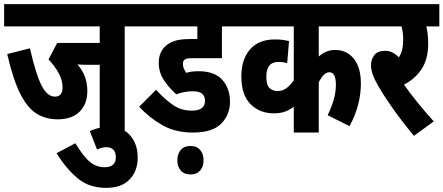

<svg xmlns="http://www.w3.org/2000/svg" viewBox="-20 -642 2148 930"><path d="M584 -514V0H463V-328H402Q392 -328 379.5 -328.5Q367 -329 355 -330Q379 -303 391 -271Q403 -239 403 -201Q403 -138 365.5 -101Q328 -64 259 -64Q201 -64 156.5 -92Q112 -120 77.5 -189Q43 -258 15 -380L125 -408Q154 -281 181.5 -227.5Q209 -174 246 -174Q283 -174 283 -219Q283 -254 263.5 -289Q244 -324 215 -354L257 -434H463V-514H0V-622H654V-514Z M415 -7Q460 -28 509 -28Q574 -28 610.5 14Q647 56 647 122Q647 186 608 227Q569 268 494 268Q412 268 356.5 222Q301 176 254 100L345 52Q386 119 417 143.5Q448 168 487 168Q541 168 541 120Q541 94 528.5 82.5Q516 71 496 71Q474 71 450 82Z M914 -200Q892 -200 872 -196Q852 -192 834 -185Q800 -215 774.5 -253Q749 -291 749 -338Q749 -389 782 -419Q798 -434 825 -443.5Q852 -453 904 -453H936V-514H642V-622H1133V-514H1055V-360H908Q892 -360 884.5 -358Q877 -356 872 -351Q866 -345 866 -333Q866 -320 870.5 -310Q875 -300 882 -289Q897 -294 911.5 -295.5Q926 -297 942 -297Q1019 -297 1056.5 -255.5Q1094 -214 1094 -150Q1094 -86 1051.5 -43Q1009 0 914 0Q829 0 766 -36Q703 -72 654 -125L736 -207Q780 -159 819.5 -132.5Q859 -106 909 -106Q973 -106 973 -154Q973 -175 959.5 -187.5Q946 -200 914 -200ZM839 134Q839 104 855.5 84.5Q872 65 903 65Q933 65 949.5 84.5Q966 104 966 134Q966 165 949.5 184Q933 203 903 203Q872 203 855.5 184Q839 165 839 134Z M1766 -514H1524V-368Q1558 -400 1604 -400Q1659 -400 1693.5 -358Q1728 -316 1728 -237Q1728 -187 1715 -136Q1702 -85 1673 -31L1567 -84Q1584 -118 1595.5 -156Q1607 -194 1607 -232Q1607 -292 1575 -292Q1548 -292 1524 -243V0H1403V-125Q1382 -109 1359.5 -101Q1337 -93 1307 -93Q1238 -93 1193.5 -137.5Q1149 -182 1149 -272Q1149 -354 1191 -402.5Q1233 -451 1311 -451Q1331 -451 1347.5 -449Q1364 -447 1380 -443L1371 -336Q1353 -342 1328 -342Q1270 -342 1270 -271Q1270 -229 1286 -215Q1302 -201 1324 -201Q1349 -201 1367.5 -215Q1386 -229 1403 -253V-514H1121V-622H1766Z M2081 -54 1985 16Q1924 -58 1881.5 -118.5Q1839 -179 1813 -224Q1795 -255 1786 -279.5Q1777 -304 1777 -326Q1777 -354 1793 -375Q1809 -396 1846 -396Q1882 -396 1912 -364Q1933 -396 1933 -449Q1933 -485 1925 -514H1754V-622H2108V-514H2045Q2049 -498 2051.5 -477.5Q2054 -457 2054 -431Q2054 -356 2022.5 -308Q1991 -260 1937 -232Q1964 -193 2002.5 -145.5Q2041 -98 2081 -54Z"/></svg>

Font: Noto Sans ExtraCondensed
Style: Bold
Weight: 700
Width: 2
Designer: Monotype Design Team
Foundry: Monotype Imaging Inc.
Version: Version 2.013; ttfautohint (v1.8.4.7-5d5b)